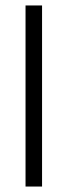

<svg xmlns="http://www.w3.org/2000/svg" viewBox="-20 -683 248 703"><path d="M73.5 0V-663H134V0Z"/></svg>

Font: Anek Tamil Medium Light
Style: Regular
Weight: 300
Version: Version 1.003